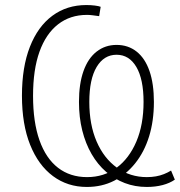

<svg xmlns="http://www.w3.org/2000/svg" viewBox="-20 -733 714 761"><path d="M324 8Q248 8 190 -35Q132 -78 99.5 -159Q67 -240 67 -354Q67 -467 98.5 -547.5Q130 -628 187.5 -670.5Q245 -713 322 -713Q340 -713 356 -711Q372 -709 379 -706L373 -669Q358 -671 346.5 -672.5Q335 -674 325 -674Q258 -674 210 -636.5Q162 -599 136.5 -528Q111 -457 111 -353Q111 -249 136.5 -177Q162 -105 210 -68Q258 -31 325 -31Q392 -31 442 -68Q492 -105 520.5 -172Q549 -239 549 -329Q549 -419 520.5 -467.5Q492 -516 442 -516Q392 -516 363 -467.5Q334 -419 334 -329Q334 -239 363 -172Q392 -105 444 -68Q496 -31 562 -31Q581 -31 598 -34Q615 -37 630 -43Q645 -49 658 -57L673 -21Q653 -7 624.5 0.5Q596 8 562 8Q515 8 474.5 -7.5Q434 -23 400.5 -52Q367 -81 343 -122.5Q319 -164 306 -216Q293 -268 293 -329Q293 -401 311 -451.5Q329 -502 363 -528.5Q397 -555 442 -555Q488 -555 521.5 -528.5Q555 -502 572.5 -451.5Q590 -401 590 -329Q590 -254 571 -192.5Q552 -131 516 -86Q480 -41 432 -16.5Q384 8 324 8Z"/></svg>

Font: Nunito Sans 10pt Condensed ExtraLight
Style: Regular
Weight: 250
Width: 3
Designer: Vernon Adams
Foundry: Vernon Adams
Version: Version 3.101;gftools[0.9.27]